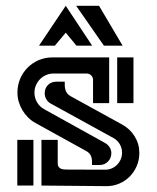

<svg xmlns="http://www.w3.org/2000/svg" viewBox="-20 -636 535 656"><path d="M121.6 -158.2H177.2V-78.6Q177.2 -69.8 180.9 -65.2Q184.6 -60.5 189.9 -58.8Q195.3 -57.1 202.1 -56.9Q209 -56.6 214.8 -56.6L339.4 -56.2Q351.6 -56.2 362.1 -60.8Q372.6 -65.4 380.4 -73.5Q388.2 -81.5 392.6 -92Q397 -102.5 397 -114.7Q397 -130.4 388.9 -143.8Q380.9 -157.2 367.2 -164.6L153.3 -282.2Q143.6 -287.6 138.2 -296.9Q132.8 -306.2 132.8 -317.4Q132.8 -334.5 144 -345.7Q155.3 -356.9 172.4 -356.9H201.2Q201.2 -349.1 201.4 -342Q201.7 -335 203.6 -328.6Q205.6 -322.3 209.7 -316.9Q213.9 -311.5 221.7 -307.1L397.5 -210.4Q424.3 -195.8 440.2 -169.9Q456.1 -144 456.1 -113.3Q456.1 -89.8 447.3 -69.1Q438.5 -48.3 423.3 -33Q408.2 -17.6 387.7 -8.8Q367.2 0 343.8 0Q287.6 0 232.7 -1Q177.7 -2 121.6 -2ZM294.4 -72.3Q294.4 -79.6 294.2 -86.7Q293.9 -93.8 292 -99.9Q290 -106 285.9 -111.1Q281.7 -116.2 274.4 -120.1L101.1 -215.8Q86.9 -223.6 75.7 -234.9Q64.5 -246.1 56.4 -259.8Q48.3 -273.4 43.9 -288.6Q39.6 -303.7 39.6 -319.8Q39.6 -344.7 48.8 -366.7Q58.1 -388.7 74.5 -405Q90.8 -421.4 112.5 -430.7Q134.3 -439.9 159.2 -439.9H353V-283.7H297.9V-362.8Q297.9 -372.1 291.5 -378.4Q285.2 -384.8 275.9 -384.8H162.6Q149.4 -384.8 137.5 -379.6Q125.5 -374.5 116.7 -365.5Q107.9 -356.4 102.8 -344.5Q97.7 -332.5 97.7 -319.3Q97.7 -301.8 106.7 -286.4Q115.7 -271 131.3 -262.7L339.8 -147Q349.1 -141.6 354.7 -132.6Q360.4 -123.5 360.4 -112.8Q360.4 -95.7 348.9 -84Q337.4 -72.3 320.3 -72.3ZM113.3 -480 204.6 -616.2 294.9 -480H241.2L204.6 -524.4L167.5 -480ZM318.4 -616.2 398.9 -480H335L240.2 -616.2ZM436 -439.9V-283.7H380.4V-439.9ZM39.1 -2V-158.2H94.2V-2Z"/></svg>

Font: Isar CAT
Style: Regular
Weight: 400
Designer: Digitized by Peter Wiegel
Foundry: CAT-Fonts, Peter Wiegel
Version: Version 1.000; ttfautohint (v1.3)